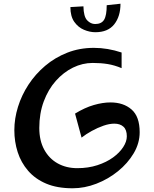

<svg xmlns="http://www.w3.org/2000/svg" viewBox="-20 -1011 827 1031"><path d="M370 0Q287 0 228 -25Q169 -50 131 -94Q93 -138 75 -194Q57 -250 57 -312Q57 -374 76.5 -437Q96 -500 133 -556.5Q170 -613 222.5 -657.5Q275 -702 341 -728Q407 -754 484 -754Q558 -754 633 -729V-645Q595 -661 558.5 -667Q522 -673 478 -673Q423 -673 372 -648Q321 -623 280 -577Q239 -531 215 -466.5Q191 -402 191 -324Q191 -256 217.5 -207.5Q244 -159 290 -133.5Q336 -108 395 -108Q454 -108 503 -124Q552 -140 587 -165.5Q622 -191 641.5 -221Q661 -251 661 -279Q661 -314 643 -330.5Q625 -347 594 -347Q567 -347 535.5 -336Q504 -325 473 -308Q442 -291 418 -272L383 -401Q435 -433 483.5 -447Q532 -461 573 -461Q643 -461 686.5 -423Q730 -385 730 -301Q730 -242 698 -188Q666 -134 613.5 -91.5Q561 -49 497.5 -24.5Q434 0 370 0ZM492 -838Q462 -838 431 -851Q400 -864 379 -893.5Q358 -923 358 -973L428 -977Q429 -922 448 -902Q467 -882 491 -882Q525 -882 539 -905Q553 -928 553 -983L627 -991Q627 -923 593.5 -880.5Q560 -838 492 -838Z"/></svg>

Font: Marhey
Style: Regular
Weight: 400
Designer: Nur Syamsi & Bustanul Arifin
Foundry: Namelatype
Version: Version 1.000; ttfautohint (v1.8.4.7-5d5b)